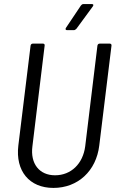

<svg xmlns="http://www.w3.org/2000/svg" viewBox="-20 -914 576 942"><path d="M309 -766H342C347 -766 351 -769 355 -773L435 -882C440 -889 439 -894 431 -894H389C384 -894 380 -891 377 -887L304 -778C299 -771 302 -766 309 -766ZM242 8C362 8 452 -75 467 -200L527 -690C528 -696 524 -700 519 -700H469C463 -700 459 -696 458 -690L398 -196C387 -111 329 -54 250 -54C173 -54 128 -111 139 -196L199 -690C200 -696 197 -700 191 -700H141C135 -700 131 -696 130 -690L70 -200C55 -75 124 8 242 8Z"/></svg>

Font: Barlow Semi Condensed
Style: Italic
Weight: 400
Width: 4
Italic angle: -7°
Designer: Jeremy Tribby
Foundry: Tribby Type
Version: Version 1.422;hotconv 1.0.109;makeotfexe 2.5.65596